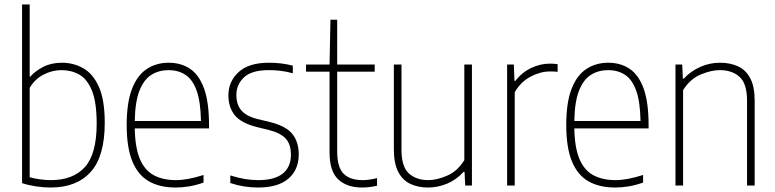

<svg xmlns="http://www.w3.org/2000/svg" viewBox="-20 -828 3461 857"><path d="M206.5 9Q174 9 140 3.8Q106 -1.5 78.5 -10.5V-808H112.5V-486H115.5Q137 -511 173 -529.5Q209 -548 256.5 -548Q308 -548 351.5 -523.5Q395 -499 421.2 -440.8Q447.5 -382.5 447.5 -280Q447.5 -129.5 384.5 -60.2Q321.5 9 206.5 9ZM207.5 -24Q306 -24 358.8 -82.2Q411.5 -140.5 411.5 -276Q411.5 -371.5 390.5 -423.2Q369.5 -475 334 -495Q298.5 -515 254.5 -515Q213.5 -515 174.8 -495.2Q136 -475.5 112.5 -436V-37Q130.5 -31.5 156.2 -27.8Q182 -24 207.5 -24Z M763.5 9Q693.5 9 645 -18.5Q596.5 -46 571 -107.2Q545.5 -168.5 545.5 -270Q545.5 -371 569.5 -432Q593.5 -493 635.8 -520.5Q678 -548 733 -548Q788 -548 828.5 -520.8Q869 -493.5 891 -432.5Q913 -371.5 913 -270V-255H581.5Q583 -169 604.5 -118.2Q626 -67.5 666.8 -45.8Q707.5 -24 765.5 -24Q817 -24 888.5 -47V-13Q854 -1 823.5 4Q793 9 763.5 9ZM732.5 -515Q689.5 -515 656 -494.2Q622.5 -473.5 602.8 -424Q583 -374.5 581.5 -288H877Q875.5 -374.5 857.5 -424Q839.5 -473.5 807.5 -494.2Q775.5 -515 732.5 -515Z M1132.5 9Q1067.5 9 1008 -11V-45Q1044.5 -33.5 1074 -28.8Q1103.5 -24 1133.5 -24Q1205.5 -24 1242 -53.2Q1278.5 -82.5 1278.5 -137Q1278.5 -185 1254.8 -210Q1231 -235 1181 -247.5L1126 -261Q1055.5 -279 1027.5 -314.2Q999.5 -349.5 999.5 -402.5Q999.5 -464.5 1045 -506.2Q1090.5 -548 1180 -548Q1209.5 -548 1235.5 -544.8Q1261.5 -541.5 1287 -535V-501Q1257 -509 1232.2 -512Q1207.5 -515 1180 -515Q1103.5 -515 1069.2 -482.8Q1035 -450.5 1035 -404Q1035 -362 1056.8 -335.8Q1078.5 -309.5 1128.5 -297L1184 -283.5Q1258 -265 1285.8 -229Q1313.5 -193 1313.5 -139.5Q1313.5 -70 1267.2 -30.5Q1221 9 1132.5 9Z M1596.5 9Q1528.5 9 1489.8 -27.2Q1451 -63.5 1451 -147V-508H1346V-540H1451L1455 -740H1485V-540H1652.5V-508H1485V-153Q1485 -81 1513.8 -52.5Q1542.5 -24 1598.5 -24Q1627 -24 1663 -33V1Q1629 9 1596.5 9Z M1890.5 9Q1847 9 1812.5 -6.8Q1778 -22.5 1758 -60Q1738 -97.5 1738 -162V-540H1772V-160.5Q1772 -83.5 1805.2 -53.8Q1838.5 -24 1891.5 -24Q1929.5 -24 1975.5 -43.8Q2021.5 -63.5 2052.5 -113V-540H2086.5V0H2056.5L2053.5 -61H2049.5Q2017 -25.5 1975.5 -8.2Q1934 9 1890.5 9Z M2243.5 0V-540H2273.5L2276.5 -467H2280.5Q2309 -504.5 2350.2 -524.2Q2391.5 -544 2434.5 -544Q2453.5 -544 2469 -541.5V-507.5Q2460 -508.5 2452.2 -508.8Q2444.5 -509 2434 -509Q2392 -509 2348 -485.8Q2304 -462.5 2277.5 -416V0Z M2725.5 9Q2655.5 9 2607 -18.5Q2558.5 -46 2533 -107.2Q2507.5 -168.5 2507.5 -270Q2507.5 -371 2531.5 -432Q2555.5 -493 2597.8 -520.5Q2640 -548 2695 -548Q2750 -548 2790.5 -520.8Q2831 -493.5 2853 -432.5Q2875 -371.5 2875 -270V-255H2543.5Q2545 -169 2566.5 -118.2Q2588 -67.5 2628.8 -45.8Q2669.5 -24 2727.5 -24Q2779 -24 2850.5 -47V-13Q2816 -1 2785.5 4Q2755 9 2725.5 9ZM2694.5 -515Q2651.5 -515 2618 -494.2Q2584.5 -473.5 2564.8 -424Q2545 -374.5 2543.5 -288H2839Q2837.5 -374.5 2819.5 -424Q2801.5 -473.5 2769.5 -494.2Q2737.5 -515 2694.5 -515Z M2995 0V-540H3025L3028 -477H3032Q3063.5 -510.5 3105.2 -529.2Q3147 -548 3194 -548Q3238.5 -548 3273.5 -532.2Q3308.5 -516.5 3328.5 -479.2Q3348.5 -442 3348.5 -378.5V0H3314.5V-378Q3314.5 -455 3281 -485Q3247.5 -515 3192.5 -515Q3154.5 -515 3107.8 -495.5Q3061 -476 3029 -426V0Z"/></svg>

Font: Encode Sans SmCnd Th
Style: Regular
Weight: 100
Width: 4
Designer: Multiple Designers
Foundry: Impallari Type
Version: Version 3.002; ttfautohint (v1.8.3) -l 8 -r 50 -G 200 -x 14 